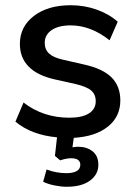

<svg xmlns="http://www.w3.org/2000/svg" viewBox="-20 -520 522 734"><path d="M262 7 257 43Q271 41 278 41Q312 41 334 58.5Q356 76 356 110Q356 147 324 170.5Q292 194 235 194Q214 194 189 189Q164 184 145 175L158 128Q195 142 234 142Q259 142 273 134Q287 126 287 110Q287 85 252 85Q234 85 210 93L190 76L198 5Q100 -4 39 -55L70 -128Q145 -70 245 -70Q294 -70 320 -86.5Q346 -103 346 -133Q346 -159 328.5 -174Q311 -189 268 -199L187 -217Q122 -232 89 -266Q56 -300 56 -352Q56 -418 109.5 -459Q163 -500 250 -500Q302 -500 349 -483.5Q396 -467 430 -437L399 -366Q327 -423 250 -423Q204 -423 177.5 -405Q151 -387 151 -356Q151 -331 167.5 -315.5Q184 -300 220 -292L303 -273Q374 -257 407 -223.5Q440 -190 440 -136Q440 -74 392.5 -36Q345 2 262 7Z"/></svg>

Font: wassup Sans
Style: Medium
Weight: 600
Version: Version 2.001